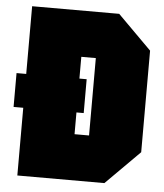

<svg xmlns="http://www.w3.org/2000/svg" viewBox="-51 -745 677 791"><g transform="rotate(5 287.5 -350.0)"><path d="M10 -280V-420H300V-280ZM270 -190H330V-510H270ZM50 0V-700H410L550 -560V-140L410 0Z"/></g></svg>

Font: Tektur Condensed Black
Style: Regular
Weight: 900
Width: 3
Designer: Adam Jagosz
Foundry: Adam Jagosz
Version: Version 1.005;gftools[0.9.30]